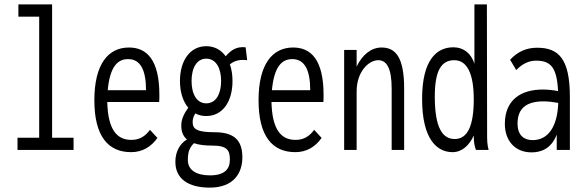

<svg xmlns="http://www.w3.org/2000/svg" viewBox="-20 -685 2665 877"><path d="M60 0H316V-56H218V-665H64V-609H159V-56H60Z M579 10C630 10 670 -14 699 -55L665 -92C644 -63 618 -46 580 -46C515 -46 473 -91 470 -219H707C708 -230 708 -239 708 -251C708 -410 652 -468 569 -468C474 -468 411 -392 411 -227C411 -64 473 10 579 10ZM472 -273C482 -379 516 -415 565 -415C620 -415 647 -368 647 -273Z M922 -155C997 -155 1042 -221 1042 -315C1042 -343 1038 -369 1030 -391C1053 -410 1080 -414 1109 -410L1102 -469C1063 -473 1037 -459 1011 -428C990 -457 960 -474 922 -474C848 -474 802 -408 802 -315C802 -264 816 -221 840 -193C821 -167 807 -139 808 -110C808 -83 817 -62 834 -48C805 -31 781 4 781 54C781 133 842 172 938 172C1048 172 1087 105 1087 34C1087 -33 1061 -81 961 -81C880 -81 860 -95 860 -127C860 -141 863 -152 872 -167C887 -159 903 -155 922 -155ZM922 -213C879 -213 855 -255 855 -315C855 -375 879 -417 922 -417C966 -417 990 -375 990 -315C990 -255 966 -213 922 -213ZM838 46C838 8 846 -11 866 -31C889 -23 917 -20 949 -20C1018 -20 1030 1 1030 45C1030 88 1005 116 939 116C877 116 838 92 838 46Z M1329 10C1380 10 1420 -14 1449 -55L1415 -92C1394 -63 1368 -46 1330 -46C1265 -46 1223 -91 1220 -219H1457C1458 -230 1458 -239 1458 -251C1458 -410 1402 -468 1319 -468C1224 -468 1161 -392 1161 -227C1161 -64 1223 10 1329 10ZM1222 -273C1232 -379 1266 -415 1315 -415C1370 -415 1397 -368 1397 -273Z M1552 0H1609V-268C1609 -355 1662 -410 1708 -410C1745 -410 1769 -376 1769 -280V0H1826V-282C1826 -426 1785 -468 1723 -468C1677 -468 1636 -437 1609 -381V-457H1552Z M2047 10C2091 10 2124 -22 2144 -66C2144 -42 2146 -20 2154 0H2212C2205 -24 2205 -47 2205 -71L2204 -665H2147V-394C2132 -441 2098 -469 2051 -469C1977 -469 1908 -415 1908 -233C1908 -49 1976 10 2047 10ZM2057 -50C2002 -50 1966 -100 1966 -244C1966 -363 1996 -410 2055 -410C2113 -410 2144 -350 2144 -231C2144 -111 2116 -50 2057 -50Z M2408 11C2448 11 2497 -3 2523 -70V0H2583V-243C2583 -419 2530 -467 2433 -467C2385 -467 2344 -449 2310 -412L2338 -365C2366 -394 2396 -408 2429 -408C2496 -408 2524 -376 2529 -269C2503 -274 2480 -276 2459 -276C2361 -276 2286 -230 2286 -119C2286 -45 2330 11 2408 11ZM2344 -121C2344 -195 2391 -222 2463 -222C2484 -222 2507 -219 2530 -215C2526 -105 2483 -45 2413 -45C2374 -45 2344 -66 2344 -121Z"/></svg>

Font: Inconsolata Condensed
Style: Regular
Weight: 400
Width: 3
Monospace: yes
Designer: Raph Levien, Cyreal, Brenton Simpson
Foundry: Raph Levien, Cyreal, Google
Version: Version 3.100